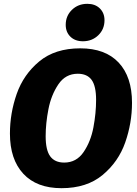

<svg xmlns="http://www.w3.org/2000/svg" viewBox="-20 -966 719 1005"><path d="M671 -428Q671 -322 635.5 -220.5Q600 -119 517 -50Q434 19 302 19Q172 19 102 -56.5Q32 -132 32 -267Q32 -373 67.5 -474.5Q103 -576 185.5 -644.5Q268 -713 400 -713Q531 -713 601 -638.5Q671 -564 671 -428ZM219 -253Q219 -180 243 -147.5Q267 -115 316 -115Q380 -115 417.5 -170Q455 -225 469 -299.5Q483 -374 483 -443Q483 -516 459.5 -548Q436 -580 387 -580Q323 -580 285.5 -524.5Q248 -469 233.5 -394.5Q219 -320 219 -253ZM324 -836Q324 -883 356.5 -914.5Q389 -946 437 -946Q478 -946 502.5 -922Q527 -898 527 -860Q527 -813 494.5 -781.5Q462 -750 414 -750Q373 -750 348.5 -774Q324 -798 324 -836Z"/></svg>

Font: Trujillo ExtraBold
Style: Italic
Weight: 800
Italic angle: -8°
Designer: Fira Sans original fonts by bBox Type GmbH, Carrois Corporate GbR, & Edenspiekermann AG / Changes by Cristiano Sobral
Foundry: Fira Sans original fonts by bBox Type GmbH, Carrois Corporate GbR, & Edenspiekermann AG / Changes by Cristiano Sobral
Version: Version 4.301;July 28, 2020;FontCreator 13.0.0.2655 64-bit